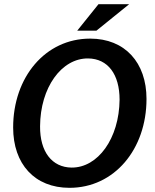

<svg xmlns="http://www.w3.org/2000/svg" viewBox="-20 -886 744 920"><path d="M313 14C528 14 682 -171 682 -412C682 -586 579 -701 412 -701C197 -701 43 -516 43 -275C43 -100 146 14 313 14ZM323 -83C229 -84 171 -159 172 -281C173 -467 275 -607 402 -606C497 -605 553 -530 553 -408C551 -222 449 -82 323 -83ZM350 -739H442L599 -866H452Z"/></svg>

Font: Ronzino Medium
Style: Italic
Weight: 500
Italic angle: -7.99998°
Designer: Nunzio Mazzaferro
Foundry: Collletttivo
Version: Version 1.000;Glyphs 3.3 (3337)